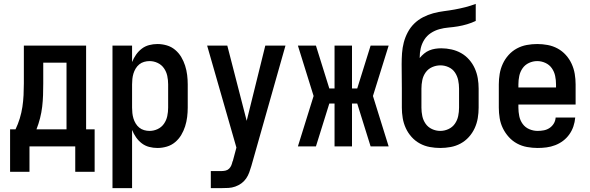

<svg xmlns="http://www.w3.org/2000/svg" viewBox="-20 -755 3040 990"><path d="M468 131H368V0H132V131H32V-88H60Q73 -115 82 -144.5Q91 -174 95.5 -204Q100 -234 101.5 -264.5Q103 -295 103 -325V-520H424V-88H468ZM323 -88V-432H203V-325Q203 -295 202 -264.5Q201 -234 197.5 -204.5Q194 -175 186.5 -145.5Q179 -116 168 -88Z M560 215V-520H661V-435Q669 -455 681.5 -473Q694 -491 711 -504Q728 -517 749 -522.5Q770 -528 792 -528Q816 -528 840 -521Q864 -514 883 -498Q902 -482 914.5 -461Q927 -440 934.5 -416.5Q942 -393 945 -368.5Q948 -344 948 -320V-200Q948 -176 945 -151.5Q942 -127 934.5 -103.5Q927 -80 914.5 -59Q902 -38 883 -22Q864 -6 840 1Q816 8 792 8Q770 8 749 2.5Q728 -3 711 -16Q694 -29 681.5 -47Q669 -65 661 -85V215ZM751 -80Q773 -80 793 -89.5Q813 -99 825.5 -117Q838 -135 842.5 -156.5Q847 -178 847 -200V-320Q847 -342 842.5 -363.5Q838 -385 825.5 -403Q813 -421 793 -430.5Q773 -440 751 -440Q737 -440 723 -436Q709 -432 698 -423Q687 -414 679.5 -401.5Q672 -389 668 -375.5Q664 -362 662.5 -348Q661 -334 661 -320V-200Q661 -186 662.5 -172Q664 -158 668 -144.5Q672 -131 679.5 -118.5Q687 -106 698 -97Q709 -88 723 -84Q737 -80 751 -80Z M1067 215V127H1123Q1133 127 1143.5 124.5Q1154 122 1161.5 114.5Q1169 107 1173 97Q1177 87 1179 77Q1180 77 1180 77Q1180 77 1180 77L1199 6L1048 -520H1152L1252 -132L1348 -520H1452L1276 101Q1271 118 1265 134.5Q1259 151 1249 165.5Q1239 180 1224.5 190.5Q1210 201 1193 207Q1176 213 1158.5 214Q1141 215 1123 215Z M1609 0H1516L1597 -260L1516 -520H1609L1678 -299H1705V-520H1795V-299H1822L1891 -520H1984L1903 -260L1984 0H1891L1822 -221H1795V0H1705V-221H1678Z M2250 8Q2223 8 2196 3Q2169 -2 2145 -15Q2121 -28 2102.5 -48.5Q2084 -69 2072.5 -94Q2061 -119 2056.5 -146Q2052 -173 2052 -200V-298Q2052 -330 2051.5 -361.5Q2051 -393 2051 -424Q2051 -453 2053 -481Q2055 -509 2062 -536Q2069 -563 2082.5 -588.5Q2096 -614 2116 -633.5Q2136 -653 2161 -666Q2186 -679 2213.5 -686.5Q2241 -694 2269 -697.5Q2297 -701 2324.5 -706Q2352 -711 2379.5 -718Q2407 -725 2433 -735V-647Q2412 -637 2388.5 -630Q2365 -623 2341 -619Q2317 -615 2293 -613Q2269 -611 2245.5 -604.5Q2222 -598 2201.5 -584.5Q2181 -571 2168 -550.5Q2155 -530 2149.5 -506.5Q2144 -483 2144 -458Q2144 -458 2144 -457Q2144 -456 2144 -456Q2154 -468 2166.5 -478.5Q2179 -489 2193.5 -495Q2208 -501 2223.5 -503.5Q2239 -506 2255 -506Q2282 -506 2308.5 -500Q2335 -494 2358 -481Q2381 -468 2399 -447.5Q2417 -427 2428 -402.5Q2439 -378 2443.5 -351.5Q2448 -325 2448 -298V-200Q2448 -173 2443.5 -146Q2439 -119 2427.5 -94Q2416 -69 2397.5 -48.5Q2379 -28 2355 -15Q2331 -2 2304 3Q2277 8 2250 8ZM2250 -80Q2272 -80 2292.5 -89.5Q2313 -99 2325.5 -117Q2338 -135 2342.5 -156.5Q2347 -178 2347 -200V-298Q2347 -320 2342.5 -341.5Q2338 -363 2326 -381Q2314 -399 2293.5 -408.5Q2273 -418 2251 -418Q2229 -418 2208.5 -409Q2188 -400 2175 -382Q2162 -364 2157.5 -342Q2153 -320 2153 -298V-200Q2153 -178 2157.5 -156.5Q2162 -135 2174.5 -117Q2187 -99 2207.5 -89.5Q2228 -80 2250 -80Z M2752 8Q2725 8 2697.5 3Q2670 -2 2646 -15Q2622 -28 2603.5 -48.5Q2585 -69 2573 -93.5Q2561 -118 2556.5 -145.5Q2552 -173 2552 -200V-320Q2552 -347 2556.5 -374Q2561 -401 2572.5 -426Q2584 -451 2602.5 -471.5Q2621 -492 2645 -505Q2669 -518 2696 -523Q2723 -528 2750 -528Q2777 -528 2804 -523Q2831 -518 2855 -505Q2879 -492 2897.5 -471.5Q2916 -451 2927.5 -426Q2939 -401 2943.5 -374Q2948 -347 2948 -320V-216H2653V-200Q2653 -178 2657.5 -156Q2662 -134 2675 -116Q2688 -98 2709 -89Q2730 -80 2752 -80Q2768 -80 2784 -83Q2800 -86 2813.5 -95Q2827 -104 2835.5 -118Q2844 -132 2845 -149H2946Q2944 -125 2936.5 -103Q2929 -81 2915.5 -62Q2902 -43 2883.5 -29Q2865 -15 2843 -6.5Q2821 2 2798 5Q2775 8 2752 8ZM2847 -304V-320Q2847 -342 2842.5 -363.5Q2838 -385 2825.5 -403Q2813 -421 2792.5 -430.5Q2772 -440 2750 -440Q2728 -440 2707.5 -430.5Q2687 -421 2674.5 -403Q2662 -385 2657.5 -363.5Q2653 -342 2653 -320V-304Z"/></svg>

Font: Iosevka SS04 Semibold
Style: Regular
Weight: 600
Monospace: yes
Designer: Belleve Invis
Foundry: Belleve Invis
Version: Version 19.0.0; ttfautohint (v1.8.4)